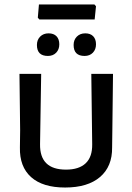

<svg xmlns="http://www.w3.org/2000/svg" viewBox="-20 -831 592 858"><path d="M402 -811 409 -803 403 -744H156L149 -752L154 -811ZM194 -581Q145 -581 145 -630Q145 -653 159.5 -667.5Q174 -682 197 -682Q220 -682 232.5 -669Q245 -656 245 -633Q245 -610 231 -595.5Q217 -581 194 -581ZM358 -581Q309 -581 309 -630Q309 -653 323.5 -667.5Q338 -682 361 -682Q384 -682 396.5 -669Q409 -656 409 -633Q409 -610 395 -595.5Q381 -581 358 -581ZM485 -501 482 -246 481 -172Q482 -87 427 -40Q372 7 271 7Q171 7 119 -39.5Q67 -86 69 -172L70 -249L67 -501H164L159 -187Q158 -130 187 -101.5Q216 -73 275 -73Q333 -73 363 -101.5Q393 -130 392 -187L388 -501Z"/></svg>

Font: Alegreya Sans SC Medium
Style: Regular
Weight: 500
Designer: Juan Pablo del Peral
Foundry: Huerta Tipografica
Version: Version 2.001;PS 002.001;hotconv 1.0.88;makeotf.lib2.5.64775